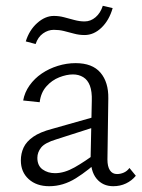

<svg xmlns="http://www.w3.org/2000/svg" viewBox="-20 -638 492 663"><path d="M371 5Q335 5 313.5 -21Q292 -47 293 -98L297 -290Q298 -322 290.5 -342Q283 -362 267.5 -371.5Q252 -381 232 -381Q210 -381 184.5 -371Q159 -361 140 -339.5Q121 -318 117 -285L60 -291Q65 -319 82 -343Q99 -367 124 -384Q149 -401 179.5 -410.5Q210 -420 241 -420Q299 -420 327 -387Q355 -354 354 -298L351 -87Q351 -63 359.5 -50Q368 -37 384 -37Q396 -37 407.5 -42Q419 -47 427 -58L449 -31Q435 -14 415 -4.5Q395 5 371 5ZM150 5Q106 5 79 -19.5Q52 -44 52 -84Q52 -108 61.5 -128.5Q71 -149 94.5 -165.5Q118 -182 160 -193L326 -240L331 -207L175 -157Q135 -145 122 -128.5Q109 -112 109 -93Q109 -66 127 -53Q145 -40 170 -40Q202 -40 237.5 -60Q273 -80 317 -113L329 -91Q286 -50 242 -22.5Q198 5 150 5ZM103 -486 69 -495Q81 -534 108.5 -558.5Q136 -583 166 -583Q184 -583 201 -578.5Q218 -574 236.5 -569Q255 -564 272 -564Q293 -564 310 -578.5Q327 -593 335 -618L369 -610Q357 -568 330.5 -542.5Q304 -517 272 -517Q253 -517 235 -522Q217 -527 200.5 -531Q184 -535 166 -535Q146 -535 128.5 -522.5Q111 -510 103 -486Z"/></svg>

Font: Ysabeau Office Light
Style: Regular
Weight: 300
Designer: Christian Thalmann (Catharsis Fonts)
Version: Version 2.001;gftools[0.9.30]; featfreeze: tnum,lnum,ss02